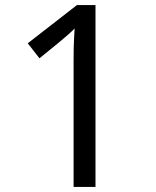

<svg xmlns="http://www.w3.org/2000/svg" viewBox="-20 -734 612 754"><path d="M355 0H269V-499Q269 -528 269.5 -548Q270 -568 271 -585.5Q272 -603 273 -622Q257 -606 244 -595Q231 -584 211 -567L135 -505L89 -564L282 -714H355Z"/></svg>

Font: Noto Sans Cham
Style: Regular
Weight: 400
Designer: Monotype Design Team
Foundry: Monotype Imaging Inc.
Version: Version 2.002